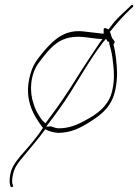

<svg xmlns="http://www.w3.org/2000/svg" viewBox="-20 -590 577 802"><path d="M113 -299C72 -185 117 -111 160 -55L158 -54C132 -13 96 27 66 61C43 89 25 112 21 151C19 174 21 178 24 189C27 195 38 189 35 185C30 178 30 167 32 150C38 111 54 92 75 67C103 32 140 -9 169 -50C183 -42 205 -36 222 -35C278 -35 319 -57 362 -85C409 -115 449 -149 462 -217C466 -236 469 -259 469 -285C468 -325 463 -371 454 -405L455 -406C461 -416 461 -413 454 -424C446 -430 443 -448 442 -450L439 -457C466 -491 496 -525 525 -552L535 -561C540 -565 533 -574 528 -568L519 -559C500 -541 476 -520 457 -498L433 -467C426 -471 412 -478 413 -466V-449L361 -455C348 -456 337 -458 327 -459C255 -466 212 -431 171 -385C148 -358 125 -332 113 -299ZM145 -332C169 -363 204 -412 250 -427C299 -446 350 -431 390 -428L408 -427L396 -411C371 -373 349 -341 322 -299C287 -243 255 -192 217 -139L170 -75L160 -84C152 -92 145 -103 139 -114C130 -128 125 -141 120 -158C105 -197 101 -276 145 -332ZM173 -61 187 -80C200 -97 214 -115 227 -134C290 -220 343 -326 410 -413L423 -428L429 -417C431 -417 435 -416 437 -414L436 -413V-409C441 -392 446 -373 449 -353C454 -316 461 -266 450 -217C439 -158 399 -124 359 -100C323 -79 280 -54 227 -54C215 -54 205 -58 193 -62ZM222 -36 223 -37ZM453 -422H454ZM450 -217Z"/></svg>

Font: Stray Cat
Style: HlObl
Weight: 100
Version: Version 1.0